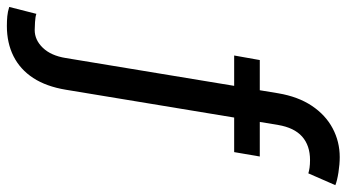

<svg xmlns="http://www.w3.org/2000/svg" viewBox="-309 -556 1004 556"><g transform="rotate(90 193.0 -278.0)"><path d="M368.2 -528.3 355.5 -454.1H255.4L174.8 33.7Q165.5 89.8 140.9 127.7Q116.2 165.5 77.9 184.8Q39.6 204.1 -9.8 204.1Q-24.9 204.1 -37.8 202.9Q-50.8 201.7 -64.9 197.3L-44.9 118.7Q-37.1 121.6 -20.8 122.6Q-4.4 123.5 2 123.5Q30.8 123.5 53.5 99.9Q76.2 76.2 83 33.7L163.6 -454.1H75.7L88.9 -528.3H176.3L185.1 -581.5Q194.8 -639.2 221.4 -679Q248 -718.8 286.6 -739.3Q325.2 -759.8 370.1 -759.8Q390.6 -759.8 414.3 -756.1Q438 -752.4 451.2 -747.1L417 -668.9Q410.6 -670.9 400.9 -672.4Q391.1 -673.8 378.4 -673.8Q336.4 -673.8 310.5 -650.9Q284.7 -627.9 276.9 -581.5L268.1 -528.3Z"/></g></svg>

Font: Inter 16pt
Style: Italic
Weight: 400
Italic angle: -9.3988°
Version: Version 4.001;git-66647c0bb